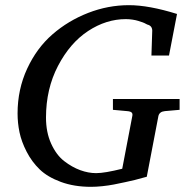

<svg xmlns="http://www.w3.org/2000/svg" viewBox="-20 -707 727 743"><path d="M675 -282 618 -277Q597 -275 593 -258L548 -23Q546 -23 531 -18.5Q516 -14 501.5 -10.5Q487 -7 464 -2Q441 3 420.5 7Q400 11 376 13.5Q352 16 332 16Q267 16 215.5 -3Q164 -22 133.5 -51.5Q103 -81 83 -120Q63 -159 55.5 -195Q48 -231 48 -268Q48 -361 85 -441Q122 -521 183 -574Q244 -627 321 -657Q398 -687 479 -687Q556 -687 665 -653L634 -492H566L569 -584Q571 -607 550 -612L544 -615Q539 -618 532 -620.5Q525 -623 515.5 -626Q506 -629 493 -631Q480 -633 467 -633Q391 -633 321 -587Q251 -541 204.5 -452Q158 -363 158 -252Q158 -195 178 -151Q198 -107 228.5 -83.5Q259 -60 290.5 -48.5Q322 -37 352 -37Q385 -37 453 -54L492 -258Q494 -267 489.5 -271.5Q485 -276 472 -277L417 -282V-324H675Z"/></svg>

Font: Veleka
Style: Italic
Weight: 400
Italic angle: -12°
Designer: Stefan Peev, Context Ltd, 2016; SIL International, 1997-2014.
Foundry: Stefan Peev, Context Ltd, 2016
Version: Version 1.000